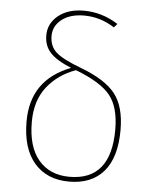

<svg xmlns="http://www.w3.org/2000/svg" viewBox="-53 -782 663 836"><g transform="rotate(5 278.5 -363.5)"><path d="M290 -487Q396 -447 440 -391.5Q484 -336 484 -233Q484 -113 431 -51.5Q378 10 280 10Q183 10 128 -53.5Q73 -117 73 -235Q73 -418 246 -484Q182 -510 154 -540Q126 -570 126 -616Q126 -668 168.5 -702.5Q211 -737 280 -737Q360 -737 430 -692L416 -676Q354 -716 283 -716Q222 -716 185.5 -687.5Q149 -659 149 -615Q149 -571 178 -544.5Q207 -518 290 -487ZM280 -11Q461 -11 461 -233Q461 -331 419.5 -382.5Q378 -434 268 -476Q190 -448 143 -388Q96 -328 96 -235Q96 -126 145 -68.5Q194 -11 280 -11Z"/></g></svg>

Font: FiraGO Thin
Style: Regular
Weight: 100
Designer: bBox Type
Foundry: bBox Type GmbH
Version: Version 1.001;PS 001.001;hotconv 1.0.88;makeotf.lib2.5.64775